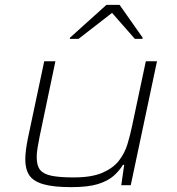

<svg xmlns="http://www.w3.org/2000/svg" viewBox="-20 -762 727 790"><path d="M273 8Q200 8 158.5 -4Q117 -16 100.5 -41Q84 -66 84 -106Q84 -124 87 -146.5Q90 -169 95 -194L162 -510H208L143 -200Q138 -175 134.5 -153.5Q131 -132 131 -115Q131 -80 145.5 -62.5Q160 -45 193.5 -38.5Q227 -32 283 -32Q357 -32 401 -51Q445 -70 469 -100.5Q493 -131 504.5 -169Q516 -207 524 -246L580 -510H626L518 0H479L491 -84H486Q471 -59 447 -38Q423 -17 382.5 -4.5Q342 8 273 8ZM267 -602 268 -607 418 -742H472L567 -607L566 -602H535L441 -709L303 -602Z"/></svg>

Font: Saira Expanded ExtraLight
Style: Italic
Weight: 250
Width: 7
Italic angle: -12°
Designer: Hector Gatti with collaboration of the Omnibus-Type team
Foundry: Omnibus-Type
Version: Version 1.101